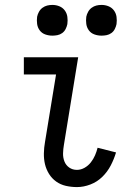

<svg xmlns="http://www.w3.org/2000/svg" viewBox="-20 -753 540 781"><path d="M293 8Q270 8 248 3Q226 -2 208.5 -14.5Q191 -27 179.5 -45.5Q168 -64 163 -85Q158 -106 158.5 -129.5Q159 -153 163 -175L208 -450H77V-520H298L240 -164Q237 -147 236.5 -129.5Q236 -112 242 -96.5Q248 -81 261.5 -71.5Q275 -62 293 -62Q309 -62 324 -70.5Q339 -79 349.5 -92.5Q360 -106 366.5 -121Q373 -136 377 -152L452 -133Q444 -106 430.5 -80Q417 -54 396 -33.5Q375 -13 347.5 -2.5Q320 8 293 8ZM393 -608Q378 -608 364 -613Q350 -618 341.5 -629.5Q333 -641 331 -655.5Q329 -670 331 -685Q333 -695 338.5 -705Q344 -715 353 -721.5Q362 -728 372 -730.5Q382 -733 393 -733Q408 -733 421.5 -727.5Q435 -722 443.5 -710.5Q452 -699 454 -684.5Q456 -670 454 -655Q452 -645 447 -635Q442 -625 433 -618.5Q424 -612 413.5 -610Q403 -608 393 -608ZM193 -608Q178 -608 164 -613Q150 -618 141.5 -629.5Q133 -641 131 -655.5Q129 -670 131 -685Q133 -695 138.5 -705Q144 -715 153 -721.5Q162 -728 172 -730.5Q182 -733 193 -733Q208 -733 221.5 -727.5Q235 -722 243.5 -710.5Q252 -699 254 -684.5Q256 -670 254 -655Q252 -645 247 -635Q242 -625 233 -618.5Q224 -612 213.5 -610Q203 -608 193 -608Z"/></svg>

Font: Iosevka Gothic
Style: Italic
Weight: 400
Italic angle: -9°
Monospace: yes
Designer: Belleve Invis
Foundry: Belleve Invis
Version: Version 15.5.1; ttfautohint (v1.8.4)